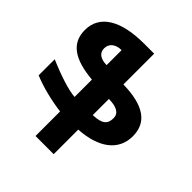

<svg xmlns="http://www.w3.org/2000/svg" viewBox="-251 -882 1293 1293"><g transform="rotate(45 395.5 -235.5)"><path d="M471 -421V-714H376C156 -714 28 -639 28 -497C28 -369 122 -310 298 -294V-129C241 -132 132 -167 24 -214V-61C104 -27 214 -1 298 9V243H471V9C653 -2 763 -83 763 -219C763 -348 672 -417 471 -421ZM207 -501C207 -546 241 -575 299 -576V-433C238 -434 207 -459 207 -501ZM471 -129V-283C547 -282 585 -259 585 -214C585 -158 558 -132 471 -129Z"/></g></svg>

Font: Noto Sans Armenian SemiCondensed Black
Style: Regular
Weight: 900
Width: 4
Designer: Monotype Design Team
Foundry: Monotype Imaging Inc.
Version: Version 2.008